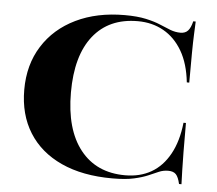

<svg xmlns="http://www.w3.org/2000/svg" viewBox="-46 -633 786 696"><g transform="rotate(5 347.0 -285.0)"><path d="M387.1 11.3Q278.2 11.3 200.8 -24.2Q123.4 -59.7 82.3 -125.4Q41.1 -191.1 41.1 -281.5Q41.1 -372.6 83.9 -440.3Q126.6 -508.1 203.2 -545.2Q279.8 -582.3 380.6 -582.3Q426.6 -582.3 458.1 -575.4Q489.5 -568.5 510.9 -559.3Q532.3 -550 550.4 -543.1Q568.5 -536.3 587.1 -536.3Q604.8 -536.3 614.5 -547.2Q624.2 -558.1 629.8 -581.5H638.7Q637.9 -560.5 636.7 -534.3Q635.5 -508.1 635.1 -466.9Q634.7 -425.8 634.7 -358.9H625.8Q618.5 -426.6 591.9 -472.2Q565.3 -517.7 523.8 -541.1Q482.3 -564.5 429.8 -564.5Q325 -564.5 267.7 -492.3Q210.5 -420.2 210.5 -286.3Q210.5 -151.6 269 -77.8Q327.4 -4 432.3 -4Q486.3 -4 527 -27.4Q567.7 -50.8 593.5 -97.6Q619.4 -144.4 626.6 -212.1H635.5Q635.5 -147.6 635.9 -106.9Q636.3 -66.1 637.1 -39.9Q637.9 -13.7 638.7 10.5H629.8Q624.2 -14.5 614.9 -24.2Q605.6 -33.9 587.1 -33.9Q568.5 -33.9 552.8 -27Q537.1 -20.2 516.5 -11.3Q496 -2.4 465.7 4.4Q435.5 11.3 387.1 11.3Z"/></g></svg>

Font: Playfair 144pt SemiExpanded Black
Style: Regular
Weight: 900
Width: 6
Designer: Claus Eggers Sørensen
Foundry: Claus Eggers Sørensen
Version: Version 2.203